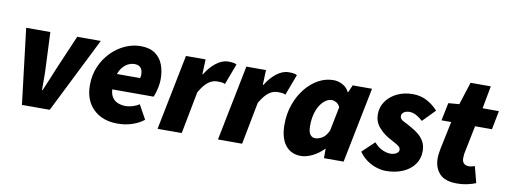

<svg xmlns="http://www.w3.org/2000/svg" viewBox="-56 -945 3303 1252"><g transform="rotate(10 1595.0 -319.0)"><path d="M120 0 60 -500H220L230 -272Q232 -235 232 -196.5Q232 -158 232 -118H236Q253 -157 268.5 -195Q284 -233 300 -272L398 -500H554L304 0Z M754 12Q654 12 594 -46Q534 -104 534 -204Q534 -273 559 -329.5Q584 -386 625 -427Q666 -468 716 -490Q766 -512 816 -512Q877 -512 913.5 -486Q950 -460 966 -417Q982 -374 982 -322Q982 -297 977 -272Q972 -247 966 -228Q960 -209 956 -202H654L666 -306H848Q850 -311 851 -317Q852 -323 852 -330Q852 -347 847 -360.5Q842 -374 829.5 -382Q817 -390 796 -390Q780 -390 760.5 -382Q741 -374 723 -354.5Q705 -335 693.5 -301.5Q682 -268 682 -216Q682 -175 696.5 -152Q711 -129 735 -119.5Q759 -110 788 -110Q809 -110 834.5 -118Q860 -126 876 -138L928 -44Q897 -19 852 -3.5Q807 12 754 12Z M1018 0 1118 -500H1248L1244 -402H1248Q1277 -450 1316.5 -481Q1356 -512 1398 -512Q1419 -512 1432 -509.5Q1445 -507 1452 -502L1400 -364Q1390 -370 1375 -371Q1360 -372 1348 -372Q1317 -372 1289 -351Q1261 -330 1232 -280L1178 0Z M1418 0 1518 -500H1648L1644 -402H1648Q1677 -450 1716.5 -481Q1756 -512 1798 -512Q1819 -512 1832 -509.5Q1845 -507 1852 -502L1800 -364Q1790 -370 1775 -371Q1760 -372 1748 -372Q1717 -372 1689 -351Q1661 -330 1632 -280L1578 0Z M1968 12Q1902 12 1865 -36Q1828 -84 1828 -172Q1828 -243 1850 -305Q1872 -367 1909.5 -413.5Q1947 -460 1994.5 -486Q2042 -512 2094 -512Q2126 -512 2155.5 -495.5Q2185 -479 2198 -450H2200L2222 -500H2350L2250 0H2120V-62H2118Q2085 -28 2044.5 -8Q2004 12 1968 12ZM2040 -118Q2060 -118 2084.5 -131Q2109 -144 2128 -184L2160 -344Q2151 -364 2135.5 -373Q2120 -382 2106 -382Q2084 -382 2064 -368Q2044 -354 2028 -329Q2012 -304 2003 -269Q1994 -234 1994 -192Q1994 -153 2006.5 -135.5Q2019 -118 2040 -118Z M2530 12Q2502 12 2468.5 1.5Q2435 -9 2404.5 -30.5Q2374 -52 2352 -84L2432 -160Q2461 -128 2489.5 -116Q2518 -104 2540 -104Q2555 -104 2568 -108.5Q2581 -113 2588.5 -120.5Q2596 -128 2596 -138Q2596 -151 2586 -160Q2576 -169 2557 -179Q2538 -189 2512 -204Q2475 -225 2445.5 -260Q2416 -295 2416 -344Q2416 -392 2443 -430Q2470 -468 2516 -490Q2562 -512 2618 -512Q2671 -512 2713 -489.5Q2755 -467 2786 -432L2706 -350Q2687 -368 2664 -381Q2641 -394 2618 -394Q2594 -394 2580 -383.5Q2566 -373 2566 -358Q2566 -337 2592 -325Q2618 -313 2646 -296Q2670 -283 2693 -264.5Q2716 -246 2731 -219.5Q2746 -193 2746 -156Q2746 -106 2718.5 -68Q2691 -30 2642 -9Q2593 12 2530 12Z M3000 12Q2921 12 2885.5 -27.5Q2850 -67 2850 -128Q2850 -145 2852.5 -161.5Q2855 -178 2858 -194L2896 -376H2832L2856 -494L2928 -500L2976 -650H3110L3082 -500H3190L3166 -376H3054L3016 -188Q3015 -179 3014.5 -171.5Q3014 -164 3014 -156Q3014 -134 3026.5 -123Q3039 -112 3058 -112Q3069 -112 3079 -114.5Q3089 -117 3098 -120L3126 -12Q3105 -3 3072 4.5Q3039 12 3000 12Z"/></g></svg>

Font: Source Sans 3 ExtraLight Black
Style: Italic
Weight: 900
Italic angle: -11°
Version: Version 3.052;hotconv 1.1.0;makeotfexe 2.6.0